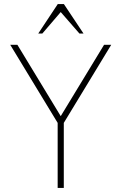

<svg xmlns="http://www.w3.org/2000/svg" viewBox="-20 -919 594 939"><path d="M489 -700H524L292 -318V0H262V-318L30 -700H65L277 -351ZM292.5 -899 388.5 -755H368.5L277 -860L187 -755H167L262.5 -899Z"/></svg>

Font: Urbanist Thin
Style: Regular
Weight: 100
Designer: Corey Hu
Foundry: Corey Hu
Version: Version 1.330; ttfautohint (v1.8.4.7-5d5b)